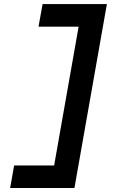

<svg xmlns="http://www.w3.org/2000/svg" viewBox="-20 -818 626 942"><path d="M29.8 104.5 49.3 -6.3H245.6L365.7 -687H168.9L189 -797.9H504.4L345.2 104.5Z"/></svg>

Font: CaskaydiaCove NFP SemiBold
Style: Italic
Weight: 600
Italic angle: -10°
Designer: Aaron Bell
Foundry: Saja Typeworks
Version: Version 2111.001; VTT 6.35;Nerd Fonts 3.1.1